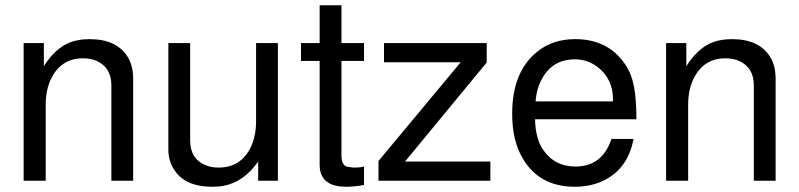

<svg xmlns="http://www.w3.org/2000/svg" viewBox="-20 -688 3042 731"><path d="M70 -524H147V-436Q201 -522 277 -535Q287 -537 298 -538Q309 -539 321 -539Q425 -539 467 -470Q485 -440 487 -396V0H404V-363Q404 -432 346 -457Q323 -466 296 -466Q213 -466 175 -389Q154 -347 154 -289V0H70Z M1038 0H963V-73Q908 5 833 19Q816 23 788 23Q680 23 640 -47Q621 -78 621 -120V-524H704V-153Q704 -83 763 -59Q784 -50 812 -50Q897 -50 935 -128Q955 -171 955 -227V-524H1038Z M1366 -524V-456H1280V-97Q1280 -59 1302 -53L1326 -50Q1353 -50 1366 -54V16Q1346 20 1329 21.5Q1312 23 1298 23Q1208 23 1198 -44L1197 -60V-456H1126V-524H1197V-668H1280V-524Z M1833 -524V-450L1522 -73H1847V0H1421V-75L1734 -451H1442V-524Z M2017 -234Q2019 -162 2045 -122Q2089 -54 2171 -54Q2273 -54 2308 -159H2392Q2370 -39 2266 5Q2222 23 2168 23Q2032 23 1969 -87Q1930 -154 1930 -255Q1930 -414 2024 -490Q2083 -539 2170 -539Q2286 -539 2350 -457Q2360 -444 2368 -430.5Q2376 -417 2382 -401Q2403 -347 2403 -234ZM2313 -302 2314 -308Q2314 -388 2255 -433Q2217 -462 2169 -462Q2083 -462 2043 -387Q2023 -351 2019 -302Z M2516 -524H2593V-436Q2647 -522 2723 -535Q2733 -537 2744 -538Q2755 -539 2767 -539Q2871 -539 2913 -470Q2931 -440 2933 -396V0H2850V-363Q2850 -432 2792 -457Q2769 -466 2742 -466Q2659 -466 2621 -389Q2600 -347 2600 -289V0H2516Z"/></svg>

Font: Ekushey Bangla
Style: Regular
Weight: 400
Designer: Al Mamun Sumon
Foundry: Al Mamun Sumon
Version: Version 1.0